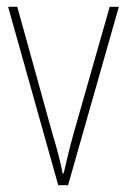

<svg xmlns="http://www.w3.org/2000/svg" viewBox="-20 -547 374 567"><path d="M152 0H181L331 -527H304L196 -148C185 -108 177 -74 168 -35H165C157 -75 148 -109 136 -148L31 -527H4Z"/></svg>

Font: Noto Sans Lao Condensed Thin
Style: Regular
Weight: 100
Width: 3
Designer: Monotype Design Team
Foundry: Monotype Imaging Inc.
Version: Version 2.003